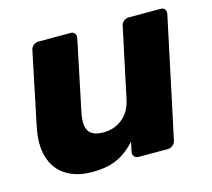

<svg xmlns="http://www.w3.org/2000/svg" viewBox="-82 -618 804 727"><g transform="rotate(-15 320.0 -255.0)"><path d="M195 10Q135 10 93.5 -16Q52 -42 36.5 -92.5Q21 -143 37 -216L95 -495Q97 -506 106 -513Q115 -520 126 -520H252Q262 -520 267.5 -513Q273 -506 271 -495L214 -222Q207 -190 210 -168Q213 -146 229 -135Q245 -124 275 -124Q318 -124 349.5 -149.5Q381 -175 391 -222L449 -495Q451 -506 460 -513Q469 -520 479 -520H604Q615 -520 620.5 -513Q626 -506 624 -495L524 -25Q522 -15 513.5 -7.5Q505 0 494 0H379Q368 0 362 -7.5Q356 -15 358 -25L366 -63Q345 -40 321 -23.5Q297 -7 267 1.5Q237 10 195 10Z"/></g></svg>

Font: Rubik
Style: Bold Italic
Weight: 700
Italic angle: -12°
Designer: Hubert and Fischer
Foundry: Hubert and Fischer
Version: Version 2.300;gftools[0.9.30]